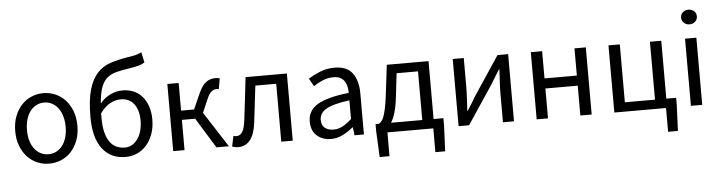

<svg xmlns="http://www.w3.org/2000/svg" viewBox="-51 -971 5181 1384"><g transform="rotate(-5 2539.0 -279.0)"><path d="M271 12Q226 12 185.5 -5Q145 -22 114 -54.5Q83 -87 64.5 -134.5Q46 -182 46 -242Q46 -303 64.5 -350.5Q83 -398 114 -431Q145 -464 185.5 -481Q226 -498 271 -498Q316 -498 356.5 -481Q397 -464 428 -431Q459 -398 477.5 -350.5Q496 -303 496 -242Q496 -182 477.5 -134.5Q459 -87 428 -54.5Q397 -22 356.5 -5Q316 12 271 12ZM271 -56Q302 -56 328 -69.5Q354 -83 372.5 -107.5Q391 -132 401 -166Q411 -200 411 -242Q411 -284 401 -318.5Q391 -353 372.5 -378Q354 -403 328 -416.5Q302 -430 271 -430Q240 -430 214 -416.5Q188 -403 169.5 -378Q151 -353 141 -318.5Q131 -284 131 -242Q131 -200 141 -166Q151 -132 169.5 -107.5Q188 -83 214 -69.5Q240 -56 271 -56Z M824 12Q715 12 655 -67.5Q595 -147 595 -295Q595 -418 616.5 -493Q638 -568 678 -611.5Q718 -655 774.5 -673.5Q831 -692 900 -703Q920 -706 934 -708.5Q948 -711 959.5 -714Q971 -717 980.5 -721Q990 -725 1001 -730L1017 -655Q997 -642 972.5 -635.5Q948 -629 917 -624Q858 -615 815.5 -605Q773 -595 744.5 -571.5Q716 -548 700 -505Q684 -462 678 -387Q710 -427 753.5 -447.5Q797 -468 843 -468Q886 -468 922 -452.5Q958 -437 983.5 -407.5Q1009 -378 1023.5 -336Q1038 -294 1038 -241Q1038 -183 1021 -136Q1004 -89 975 -56Q946 -23 907 -5.5Q868 12 824 12ZM824 -56Q852 -56 875.5 -69.5Q899 -83 916.5 -107.5Q934 -132 943.5 -166Q953 -200 953 -241Q953 -316 919 -360.5Q885 -405 822 -405Q787 -405 749 -386Q711 -367 674 -317V-279Q674 -173 711.5 -114.5Q749 -56 824 -56Z M1168 0V-486H1250V-286H1344L1392 -394Q1406 -426 1420 -446Q1434 -466 1450 -477.5Q1466 -489 1483 -493.5Q1500 -498 1520 -498Q1536 -498 1548 -493L1534 -416Q1529 -418 1526 -418Q1523 -418 1518 -418Q1508 -418 1499.5 -415.5Q1491 -413 1482.5 -406Q1474 -399 1465 -386Q1456 -373 1447 -352L1406 -256L1571 0H1481L1346 -219H1250V0Z M1638 12Q1624 12 1614.5 10Q1605 8 1594 4L1610 -72Q1615 -70 1620 -69Q1625 -68 1632 -68Q1658 -68 1674 -92.5Q1690 -117 1697 -171Q1707 -250 1716 -328.5Q1725 -407 1734 -486H2033V0H1950V-419H1799Q1791 -352 1783 -284.5Q1775 -217 1767 -150Q1746 12 1638 12Z M2309 12Q2248 12 2207.5 -24Q2167 -60 2167 -126Q2167 -206 2238 -248.5Q2309 -291 2465 -308Q2465 -331 2460.5 -353Q2456 -375 2445 -392Q2434 -409 2414.5 -419.5Q2395 -430 2365 -430Q2323 -430 2286 -414Q2249 -398 2220 -378L2188 -435Q2222 -457 2271 -477.5Q2320 -498 2379 -498Q2468 -498 2508 -443.5Q2548 -389 2548 -298V0H2480L2473 -58H2470Q2435 -29 2395 -8.5Q2355 12 2309 12ZM2333 -54Q2368 -54 2399 -70.5Q2430 -87 2465 -119V-254Q2404 -246 2362.5 -235Q2321 -224 2295.5 -209Q2270 -194 2258.5 -174.5Q2247 -155 2247 -132Q2247 -90 2272 -72Q2297 -54 2333 -54Z M2718 0V172H2647L2638 -15V-67H2662Q2672 -73 2681.5 -83.5Q2691 -94 2699 -116Q2707 -138 2715 -175Q2723 -212 2730 -271L2756 -486H3058V-67H3129V-15L3121 172H3050V0ZM2802 -255Q2794 -183 2780.5 -138Q2767 -93 2750 -67H2976V-419H2821Z M3233 0V-486H3313V-284Q3313 -245 3310.5 -198.5Q3308 -152 3305 -105H3309Q3323 -128 3341.5 -157Q3360 -186 3373 -209L3557 -486H3634V0H3554V-202Q3554 -241 3556.5 -287.5Q3559 -334 3562 -382H3558Q3544 -359 3525.5 -329.5Q3507 -300 3494 -278L3309 0Z M3798 0V-486H3880V-289H4114V-486H4196V0H4114V-216H3880V0Z M4360 0V-486H4442V-67H4660V-486H4742V-67H4813V-15L4805 172H4734V0Z M4914 0V-486H4996V0ZM4956 -586Q4932 -586 4915.5 -601Q4899 -616 4899 -639Q4899 -663 4915.5 -677.5Q4932 -692 4956 -692Q4980 -692 4996.5 -677.5Q5013 -663 5013 -639Q5013 -616 4996.5 -601Q4980 -586 4956 -586Z"/></g></svg>

Font: SourceSansPro
Style: Book
Weight: 400
Designer: Paul D. Hunt
Foundry: Adobe Systems Incorporated
Version: Version 2.021;PS 2.000;hotconv 1.0.86;makeotf.lib2.5.63406